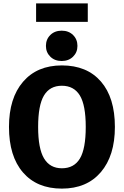

<svg xmlns="http://www.w3.org/2000/svg" viewBox="-20 -1096 731 1133"><path d="M498 -967H193V-1076H498ZM437 -825Q437 -787 411 -761.5Q385 -736 344 -736Q303 -736 277 -761.5Q251 -787 251 -825Q251 -864 277 -889.5Q303 -915 344 -915Q385 -915 411 -889.5Q437 -864 437 -825ZM345 -710Q493 -710 575.5 -615Q658 -520 658 -347Q658 -177 575 -80Q492 17 345 17Q198 17 115.5 -78.5Q33 -174 33 -347Q33 -517 116 -613.5Q199 -710 345 -710ZM345 -103Q417 -103 451.5 -160.5Q486 -218 486 -347Q486 -476 451 -533Q416 -590 345 -590Q274 -590 239.5 -532.5Q205 -475 205 -347Q205 -219 240 -161Q275 -103 345 -103Z"/></svg>

Font: Fira Sans
Style: Bold
Weight: 700
Designer: bBox Type GmbH & Carrois Corporate GbR & Edenspiekermann AG
Foundry: bBox Type GmbH & Carrois Corporate GbR & Edenspiekermann AG
Version: Version 4.301;PS 004.301;hotconv 1.0.88;makeotf.lib2.5.64775